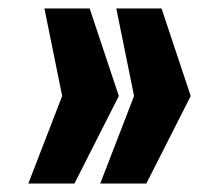

<svg xmlns="http://www.w3.org/2000/svg" viewBox="-20 -526 505 454"><path d="M217 -92 297 -299 255 -506H362L431 -299L326 -92ZM47 -92 127 -299 85 -506H192L261 -299L156 -92Z"/></svg>

Font: Share
Style: Bold Italic
Weight: 700
Designer: Ralph du Carrois
Version: Version 1.002